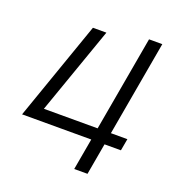

<svg xmlns="http://www.w3.org/2000/svg" viewBox="-126 -798 839 903"><g transform="rotate(20 293.0 -346.5)"><path d="M25.4 -157.7H372.6L344.7 0H411.1L439 -157.7H521L531.7 -217.3H449.2L533.2 -693.4H466.8L382.8 -217.3H113.8L267.6 -654.3H200.2L26.9 -159.2Z"/></g></svg>

Font: Cascadia Mono NF Light
Style: Italic
Weight: 300
Italic angle: -10°
Monospace: yes
Designer: Aaron Bell
Foundry: Saja Typeworks
Version: Version 2404.023